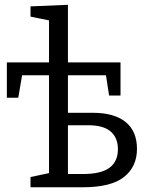

<svg xmlns="http://www.w3.org/2000/svg" viewBox="-20 -792 636 812"><path d="M109 0V-43.3L196 -61.7L187.3 -51.3V-486.3L206.7 -473.7H59.7L76 -489L57.3 -378.7H9V-528H206L187.3 -513.7V-713L196 -704L109 -721.7V-765L267.3 -771.7V-513.7L249 -528H489.7V-388H441.3L426.3 -486.3L439.7 -473.7H250.3L267.3 -486.3V-303L253.3 -315H372.7Q462.7 -315 511 -276.2Q559.3 -237.3 559.3 -162.3Q559.3 -87 504.5 -43.5Q449.7 0 329.7 0ZM267.3 -42.7 253.3 -56H329.7Q407.7 -56 443.2 -82.7Q478.7 -109.3 478.7 -160.7Q478.7 -209.7 447.8 -236Q417 -262.3 354 -262.3H253.3L267.3 -275Z"/></svg>

Font: Bitter Thin
Style: Regular
Weight: 100
Designer: Sol Matas, and Bitter project Authors
Foundry: Sol Matas
Version: Version 2.002